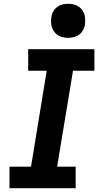

<svg xmlns="http://www.w3.org/2000/svg" viewBox="-20 -995 540 1015"><path d="M30 0V-114H144L227 -621H129V-735H479V-621H366L282 -114H380V0ZM340 -795Q319 -795 299 -802.5Q279 -810 267 -826.5Q255 -843 251.5 -864Q248 -885 252 -907Q254 -922 262 -935.5Q270 -949 282.5 -958.5Q295 -968 310.5 -971.5Q326 -975 340 -975Q362 -975 381.5 -967.5Q401 -960 413.5 -943.5Q426 -927 429 -906Q432 -885 429 -863Q426 -848 418.5 -834.5Q411 -821 398 -811.5Q385 -802 370 -798.5Q355 -795 340 -795Z"/></svg>

Font: Iosevka Curly Heavy Oblique
Style: Regular
Weight: 900
Italic angle: -9°
Monospace: yes
Designer: Belleve Invis
Foundry: Belleve Invis
Version: Version 11.1.0; ttfautohint (v1.8.3)